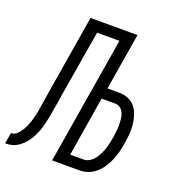

<svg xmlns="http://www.w3.org/2000/svg" viewBox="-171 -848 903 960"><g transform="rotate(20 280.5 -367.5)"><path d="M-39 0 -29 -58Q-21 -58 -13 -61Q-5 -64 1.5 -70Q8 -76 13 -83Q18 -90 23 -97Q28 -104 31.5 -111.5Q35 -119 38.5 -127Q42 -135 45 -143Q48 -151 50 -158.5Q52 -166 54 -174Q56 -182 58 -190Q60 -198 61.5 -206Q63 -214 64 -222Q69 -251 73 -279Q77 -307 82 -335L148 -735H398L348 -433H411Q436 -433 459 -423.5Q482 -414 496.5 -395.5Q511 -377 518.5 -353.5Q526 -330 528.5 -305.5Q531 -281 529 -255Q527 -229 522 -204V-203Q522 -203 522 -203Q522 -203 522 -203Q522 -203 522 -203Q522 -203 522 -203Q519 -180 513 -157.5Q507 -135 498 -113Q489 -91 476 -70.5Q463 -50 444.5 -33.5Q426 -17 403.5 -8.5Q381 0 358 0H211L323 -677H204L145 -325Q142 -304 138.5 -282Q135 -260 131 -239Q129 -223 126 -208Q123 -193 119.5 -177.5Q116 -162 112 -147Q108 -132 102 -117Q96 -102 88.5 -87.5Q81 -73 71 -59.5Q61 -46 49 -34.5Q37 -23 22.5 -14.5Q8 -6 -7.5 -3Q-23 0 -39 0ZM286 -58H358Q374 -58 389 -67.5Q404 -77 414 -90.5Q424 -104 431.5 -119Q439 -134 444 -149.5Q449 -165 452.5 -181Q456 -197 459 -213Q461 -230 463 -246Q465 -262 465 -278.5Q465 -295 463.5 -310.5Q462 -326 456.5 -340.5Q451 -355 439 -365Q427 -375 411 -375H338Z"/></g></svg>

Font: Iosevka SS04 Light Extended
Style: Italic
Weight: 300
Width: 7
Italic angle: -9°
Monospace: yes
Designer: Belleve Invis
Foundry: Belleve Invis
Version: Version 19.0.0; ttfautohint (v1.8.4)